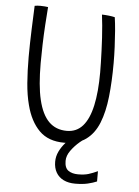

<svg xmlns="http://www.w3.org/2000/svg" viewBox="-60 -728 727 1005"><g transform="rotate(5 303.0 -226.0)"><path d="M486.5 153.5V207.5Q467 216 439.5 222.5Q412 229 373 229Q338 229 312.2 216.5Q286.5 204 272.8 180.2Q259 156.5 259 123.5Q259 95.5 271.2 70Q283.5 44.5 303.2 22.2Q323 0 345.8 -18Q368.5 -36 389.5 -47.5L426.5 -24.5Q405 -12 378.5 10.5Q352 33 332.5 60Q313 87 313 114.5Q313 151.5 332.8 165.2Q352.5 179 384 179Q417 179 438.8 172.2Q460.5 165.5 486.5 153.5ZM297.5 20.5Q213.5 20.5 165.8 -27.5Q118 -75.5 96.5 -159.5Q83 -210 78 -273.5Q73 -337 73 -411Q73 -443 73.8 -480.5Q74.5 -518 76 -555.8Q77.5 -593.5 78.8 -626Q80 -658.5 81 -680Q88 -681.5 95.8 -682Q103.5 -682.5 111.5 -682.5Q123.5 -682.5 134.2 -681.5Q145 -680.5 151.5 -679.5Q148 -636.5 144.8 -584.2Q141.5 -532 140 -480Q138.5 -428 138.5 -384Q138.5 -325 142.8 -277.2Q147 -229.5 156 -192Q174 -116 211 -79.2Q248 -42.5 305.5 -42.5Q356.5 -42.5 389 -79.5Q421.5 -116.5 437.2 -188Q453 -259.5 453 -363Q453 -386.5 452.2 -416.2Q451.5 -446 450.2 -478.5Q449 -511 447 -544.2Q445 -577.5 442.2 -608.2Q439.5 -639 436 -665Q444 -665 453.5 -664.2Q463 -663.5 472.5 -662.5Q482 -661.5 490.2 -660Q498.5 -658.5 504 -657Q508.5 -626.5 511.8 -586.2Q515 -546 517 -502.2Q519 -458.5 519 -417.5Q519 -320.5 510.2 -240.2Q501.5 -160 478.2 -101.8Q455 -43.5 411.2 -11.5Q367.5 20.5 297.5 20.5Z"/></g></svg>

Font: Grandstander Thin ExtraLight
Style: Regular
Weight: 250
Version: Version 1.200